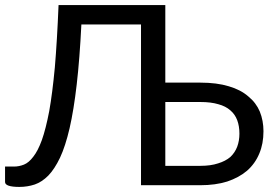

<svg xmlns="http://www.w3.org/2000/svg" viewBox="-24 -737 1098 764"><path d="M773.4 -77.1Q814.5 -77.1 843.8 -86.9Q873 -95.7 892.6 -112.3Q911.1 -129.9 919.9 -153.3Q928.7 -176.8 928.7 -205.1Q928.7 -235.4 919.9 -258.8Q911.1 -282.2 892.6 -297.9Q874 -314.5 844.7 -322.3Q815.4 -331.1 773.4 -331.1Q726.6 -331.1 633.8 -331.1Q633.8 -267.6 633.8 -77.1Q668.9 -77.1 773.4 -77.1ZM773.4 -408.2Q838.9 -408.2 886.7 -393.6Q933.6 -379.9 963.9 -353.5Q995.1 -328.1 1009.8 -293Q1024.4 -256.8 1024.4 -214.8Q1024.4 -165 1007.8 -126Q991.2 -85.9 959 -57.6Q926.8 -30.3 879.9 -14.6Q833 0 773.4 0Q694.3 0 537.1 0Q537.1 -160.2 537.1 -639.6Q477.5 -639.6 299.8 -639.6Q293 -502 281.2 -400.4Q269.5 -298.8 252.9 -226.6Q236.3 -155.3 214.8 -109.4Q193.4 -64.5 168 -38.1Q142.6 -12.7 114.3 -2.9Q85 6.8 52.7 6.8Q25.4 6.8 10.7 2Q-3.9 -2.9 -3.9 -12.7Q-3.9 -25.4 -3.9 -50.8Q-3.9 -56.6 -3.9 -74.2Q4.9 -74.2 31.2 -74.2Q51.8 -74.2 71.3 -82Q90.8 -89.8 108.4 -113.3Q127 -136.7 142.6 -179.7Q158.2 -223.6 171.9 -294.9Q184.6 -366.2 194.3 -469.7Q203.1 -573.2 209 -716.8Q350.6 -716.8 633.8 -716.8Q633.8 -639.6 633.8 -408.2Q668.9 -408.2 773.4 -408.2Z"/></svg>

Font: Lato
Style: Regular
Weight: 400
Designer: Lukasz Dziedzic with Adam Twardoch and Botio Nikoltchev
Version: Version 2.015; 2015-08-06; http://www.latofonts.com/